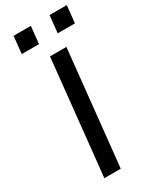

<svg xmlns="http://www.w3.org/2000/svg" viewBox="-225 -951 824 1013"><g transform="rotate(-30 187.5 -445.0)"><path d="M90 0 163 -700H263L190 0ZM40 -785 51 -890H156L145 -785ZM259 -785 270 -890H375L364 -785Z"/></g></svg>

Font: Quantico
Style: Italic
Weight: 400
Italic angle: -12°
Designer: Matt Desmond
Foundry: MADtype
Version: Version 2.002